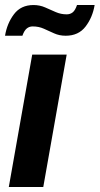

<svg xmlns="http://www.w3.org/2000/svg" viewBox="-22 -743 396 763"><path d="M13 0 106 -526H243L150 0ZM-2 -601Q6 -650 33.5 -686.5Q61 -723 111 -723Q136 -723 157.5 -713.5Q179 -704 199.5 -695Q220 -686 243 -686Q257 -686 267 -694Q277 -702 284 -723H354Q346 -674 318 -637.5Q290 -601 239 -601Q214 -601 193 -610.5Q172 -620 152 -629Q132 -638 108 -638Q94 -638 84 -629.5Q74 -621 67 -601Z"/></svg>

Font: Archivo VF Beta
Style: Italic
Weight: 400
Italic angle: -10°
Designer: Hector Gatti
Foundry: Omnibus-Type
Version: Version 1.002